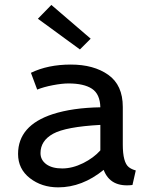

<svg xmlns="http://www.w3.org/2000/svg" viewBox="-20 -765 626 794"><path d="M310.5 -560.5 136.7 -687.5 192.4 -744.6 355 -605ZM147.5 -131.8Q147.5 -103.5 171.4 -85.9Q195.3 -68.4 237.3 -68.4Q279.3 -68.4 323.7 -90.3Q367.7 -112.3 395 -143.1V-248.5Q252 -240.7 199.7 -211.9Q147.5 -183.1 147.5 -131.8ZM107.9 -463.9Q178.2 -498 272.9 -498Q367.7 -498 427.7 -455.6Q487.8 -413.1 487.8 -322.8V-167Q487.8 -93.3 512.7 -73.7Q523.9 -64.9 541.5 -60.1L527.8 0Q436.5 11.2 408.7 -62.5Q319.8 9.8 220.7 9.8Q152.3 9.8 103.5 -28.3Q54.7 -66.4 54.7 -128.4Q54.7 -246.1 198.2 -293Q279.8 -319.3 395 -321.3Q393.6 -376 360.4 -397.9Q327.1 -419.9 263.2 -419.9Q236.3 -419.9 198.2 -412.6Q160.2 -405.3 133.8 -394.5Z"/></svg>

Font: Spinnaker
Style: Regular
Weight: 400
Designer: Elena Albertoni
Foundry: Elena Albertoni
Version: Version 1.001